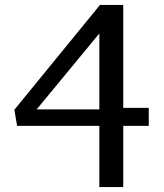

<svg xmlns="http://www.w3.org/2000/svg" viewBox="-20 -755 660 775"><path d="M38 -312 49 -247H381V0H477.5V-247H580.5V-319.5H477.5V-735H383.5ZM128 -313.5 381 -620V-313.5Z"/></svg>

Font: Monaspace Argon
Style: Regular
Weight: 400
Designer: Riley Cran & the Lettermatic Team
Foundry: Lettermatic
Version: Version 1.200 (Monaspace Argon)